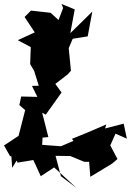

<svg xmlns="http://www.w3.org/2000/svg" viewBox="-67 -865 670 961"><path d="M249 -825 226 -765 186 -801 88 -812 56 -780 107 -703 22 -664 87 -629 84 -544 104 -510 127 -436 93 -435 120 -380 39 -382 30 -339 59 -314 26 -185 -47 -137 -17 -84 73 -60 53 -83 -11 -96 -6 -25 16 -61 21 -51 100 -64 137 17 204 -27 316 76 238 17 211 -85 285 -84 355 -55H379L385 20L494 -46L521 -69L485 -137L511 -196L568 -171L552 -246L459 -222L465 -242L369 -201L293 -170L301 -160L238 -133L144 -140L146 -176L175 -179L144 -301L162 -291L241 -402L210 -445L272 -493L288 -511L277 -624L297 -671L372 -683L395 -807L285 -699L307 -818L241 -845Z"/></svg>

Font: Hussar Lance
Style: Regular
Weight: 700
Foundry: Cannot Into Space Fonts, PlusOne Fonts
Version: Version 2.27